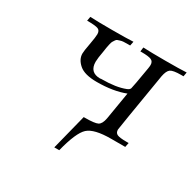

<svg xmlns="http://www.w3.org/2000/svg" viewBox="-135 -568 871 868"><g transform="rotate(30 300.5 -134.0)"><path d="M94.2 -408.2 98.1 -430.2Q137.2 -428.2 213.9 -428.2Q287.1 -428.2 323.2 -430.2L318.8 -408.2H307.1Q293.9 -408.2 284.9 -407.7Q275.9 -407.2 267.8 -404.5Q259.8 -401.9 255.4 -400.4Q251 -398.9 246.6 -391.8Q242.2 -384.8 240 -381.3Q237.8 -377.9 234.9 -365.5Q231.9 -353 231 -346.4Q230 -339.8 227.1 -320.8Q224.1 -301.8 222.2 -291Q220.2 -274.9 220.2 -267.1Q220.2 -210.9 275.9 -210.9Q277.8 -210.9 279.8 -211.9H283.2Q358.4 -211.9 403.8 -230Q417 -234.9 419.9 -243.4Q422.9 -252 440.9 -358.9Q442.9 -371.1 442.9 -377.9Q442.9 -396 429 -402.1Q415 -408.2 378.9 -408.2H372.1L375 -430.2Q414.1 -428.2 492.2 -428.2Q565.4 -428.2 601.1 -430.2L597.2 -408.2H585Q543 -408.2 530 -398.7Q517.1 -389.2 511.2 -358.9Q461.4 -60.1 460.9 -51.8Q460.9 -34.7 473.4 -28.8Q485.8 -22.9 522 -22.9H533.2L528.8 0H455.1Q367.2 0 335.7 28.6Q304.2 57.1 277.8 162.1H252L298.8 -22.9H304.2Q356 -22.9 371.6 -31Q387.2 -39.1 393.1 -70.8L417 -213.9Q356 -189.9 270 -189.9Q206.1 -189.9 178 -214.4Q149.9 -238.8 149.9 -269Q149.9 -282.2 157.5 -322.5Q165 -362.8 165 -377.9Q165 -397 151.6 -402.6Q138.2 -408.2 94.2 -408.2Z"/></g></svg>

Font: CMU Serif Extra
Style: RomanSlanted
Weight: 500
Italic angle: -9.46001°
Version: Version 0.7.0